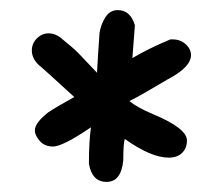

<svg xmlns="http://www.w3.org/2000/svg" viewBox="-20 -739 444 380"><path d="M191 -379Q220 -379 224 -422Q224 -455 227 -464Q279 -427 314 -427Q331 -427 340.5 -436.5Q350 -446 350 -461Q350 -485 283 -513Q252 -526 236 -539Q249 -545 271 -558L312 -582Q358 -606 358 -630Q358 -642 347.5 -651.5Q337 -661 322 -661H317Q272 -642 242 -624L247 -689Q238 -719 213 -719Q198 -719 189 -705.5Q180 -692 177 -674L174 -630Q172 -596 172 -595L135 -634Q124 -645 104 -661Q91 -673 76 -673Q63 -673 53 -663Q43 -653 43 -639Q43 -624 56 -611Q66 -603 127 -547Q91 -527 76 -517Q49 -496 49 -481Q49 -473 55 -465Q65 -449 85 -449Q104 -449 160 -487Q156 -459 156 -415Q162 -379 191 -379Z"/></svg>

Font: Patrick Hand SC
Style: Regular
Weight: 400
Designer: Patrick Wagesreiter
Foundry: Patrick Wagesreiter
Version: Version 2.001; ttfautohint (v1.8.2)